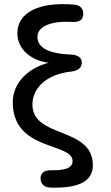

<svg xmlns="http://www.w3.org/2000/svg" viewBox="-20 -702 531 918"><path d="M222 195C364 199 424 161 424 88C424 -98 135 -39 135 -202C135 -280 202 -348 322 -360C353 -364 370 -377 371 -402C371 -427 353 -439 321 -441C214 -445 159 -473 159 -526C159 -570 213 -604 326 -597C359 -596 377 -606 378 -633C379 -662 363 -678 332 -680C168 -694 63 -643 63 -543C63 -463 134 -411 213 -402C116 -377 41 -307 41 -213C41 22 327 -22 327 68C327 102 290 113 227 112C193 111 174 124 174 150C174 177 190 194 222 195Z"/></svg>

Font: 寒蝉半圆体
Style: Regular
Weight: 400
Designer: Yoshimichi Ohira & Warren
Foundry: ChillType
Version: Version 1.800;Glyphs 3.1.1 (3135)